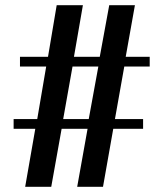

<svg xmlns="http://www.w3.org/2000/svg" viewBox="-20 -720 630 740"><path d="M77 0 116 -223.5H32.5V-261H123.5L158 -463.5H57V-501H165L198.5 -700H299.5L265 -501H364.5L401 -700H500L464.5 -501H557V-463.5H459L423 -261H531.5V-223.5H416.5L377 0H277.5L317.5 -223.5H217.5L177.5 0ZM223.5 -261H322L359 -463.5H259.5Z"/></svg>

Font: Imbue 10pt
Style: Bold
Weight: 700
Designer: Tyler Finck
Foundry: Etcetera Type Company
Version: Version 1.102; ttfautohint (v1.8.3)